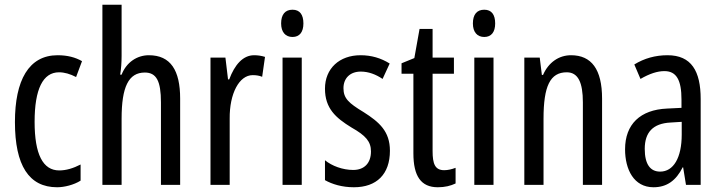

<svg xmlns="http://www.w3.org/2000/svg" viewBox="-20 -780 3039 810"><path d="M221 10C251 10 292 0 320 -18V-86C289 -70 259 -61 230 -61C161 -61 126 -129 126 -266C126 -404 161 -475 229 -475C252 -475 276 -468 301 -455L326 -522C298 -538 265 -547 223 -547C101 -547 43 -441 43 -265C43 -82 102 10 221 10Z M493 -545V-760H412V0H493V-279C493 -413 522 -474 591 -474C640 -474 659 -438 659 -348V0H740V-364C740 -483 700 -547 608 -547C558 -547 513 -517 493 -465H487C491 -489 493 -516 493 -545Z M1052 -547C1005 -547 970 -507 947 -445H942L931 -537H868V0H949V-280C948 -385 989 -463 1046 -463C1061 -463 1074 -461 1086 -456L1098 -540C1082 -545 1067 -547 1052 -547Z M1214 -739C1183 -739 1166 -719 1166 -681C1166 -645 1184 -624 1214 -624C1244 -624 1260 -645 1260 -681C1260 -718 1245 -739 1214 -739ZM1253 -537H1172V0H1253Z M1625 -144C1625 -226 1580 -265 1514 -307C1451 -345 1429 -365 1429 -408C1429 -450 1457 -478 1502 -478C1535 -478 1566 -466 1594 -447L1624 -512C1587 -535 1547 -547 1501 -547C1412 -547 1351 -491 1351 -406C1351 -323 1396 -283 1463 -242C1523 -208 1545 -183 1545 -141C1545 -92 1517 -63 1470 -63C1426 -63 1380 -80 1351 -104V-20C1381 -3 1423 10 1473 10C1569 10 1625 -45 1625 -144Z M1854 -62C1815 -62 1805 -89 1805 -143V-469H1895V-537H1805V-658H1750L1728 -535L1674 -513V-469H1724V-133C1724 -37 1756 10 1827 10C1857 10 1881 4 1902 -6V-72C1886 -66 1870 -62 1854 -62Z M2023 -739C1992 -739 1975 -719 1975 -681C1975 -645 1993 -624 2023 -624C2053 -624 2069 -645 2069 -681C2069 -718 2054 -739 2023 -739ZM2062 -537H1981V0H2062Z M2389 -547C2338 -547 2294 -517 2271 -464H2266L2257 -537H2192V0H2273V-279C2273 -417 2301 -475 2371 -475C2419 -475 2439 -432 2439 -348V0H2520V-364C2520 -488 2475 -547 2389 -547Z M2796 -547C2745 -547 2698 -534 2656 -508L2682 -447C2720 -469 2753 -480 2783 -480C2834 -480 2855 -442 2855 -360V-325L2794 -322C2681 -317 2617 -256 2617 -150C2617 -65 2654 10 2737 10C2793 10 2832 -18 2860 -74H2862L2874 0H2936V-362C2936 -480 2897 -547 2796 -547ZM2808 -263 2856 -266V-212C2856 -114 2821 -56 2765 -56C2724 -56 2700 -86 2700 -152C2700 -222 2735 -259 2808 -263Z"/></svg>

Font: Noto Sans Lao Looped ExtraCondensed
Style: Regular
Weight: 400
Width: 2
Designer: Mark Frömberg, Ben Mitchell
Foundry: The Fontpad Ltd
Version: Version 1.003